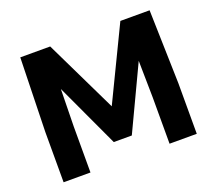

<svg xmlns="http://www.w3.org/2000/svg" viewBox="-120 -872 1160 1036"><g transform="rotate(-20 460.0 -354.5)"><path d="M78.1 2.4V-285.6L88.9 -710.9H260.7L462.4 -293.9L663.6 -710.9H831.5L842.8 -288.6V2.4H686.5V-264.2L683.1 -474.6L510.3 -108.9H406.7L236.3 -475.6L232.4 -262.7V2.4Z"/></g></svg>

Font: Comme
Style: Bold
Weight: 700
Version: Version 1.000;gftools[0.9.27]